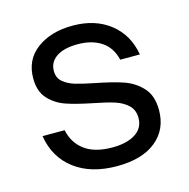

<svg xmlns="http://www.w3.org/2000/svg" viewBox="-89 -650 735 747"><g transform="rotate(-15 278.5 -276.5)"><path d="M43 -178H132Q143 -125 183.5 -95Q224 -65 295 -65Q353 -65 387.5 -87Q422 -109 422 -150Q422 -182 401.5 -201.5Q381 -221 349.5 -231Q318 -241 266 -251Q201 -264 161.5 -277.5Q122 -291 94 -321Q66 -351 66 -404Q66 -479 122.5 -521Q179 -563 267 -563Q357 -563 417 -516Q477 -469 491 -387H412Q400 -438 362 -463Q324 -488 267 -488Q212 -488 181.5 -467.5Q151 -447 151 -411Q151 -383 170 -367Q189 -351 217 -342.5Q245 -334 296 -324Q363 -311 405 -296.5Q447 -282 477 -249.5Q507 -217 507 -159Q507 -81 451 -35.5Q395 10 294 10Q189 10 123 -40Q57 -90 43 -178Z"/></g></svg>

Font: Open Sauce One
Style: Regular
Weight: 400
Designer: Alfredo Marco Pradil
Foundry: Creative Sauce Fz LLC
Version: Version 1.477